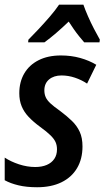

<svg xmlns="http://www.w3.org/2000/svg" viewBox="-20 -786 444 816"><path d="M137.7 9.8Q92.8 9.8 58.8 1.7Q24.9 -6.3 0 -20V-116.2Q25.9 -99.1 60.8 -87.6Q95.7 -76.2 129.9 -76.2Q157.7 -76.2 178.5 -85Q199.2 -93.8 210.7 -110.6Q222.2 -127.4 222.2 -151.4Q222.2 -168.5 216.1 -182.1Q210 -195.8 194.6 -210.9Q179.2 -226.1 150.9 -246.6Q121.6 -268.1 101.8 -289.1Q82 -310.1 72 -334.5Q62 -358.9 62 -389.6Q62 -437.5 83 -473.6Q104 -509.8 143.8 -530Q183.6 -550.3 238.8 -550.3Q282.7 -550.3 321 -539.6Q359.4 -528.8 389.2 -510.7L350.1 -430.7Q326.7 -446.3 298.6 -455.8Q270.5 -465.3 241.2 -465.3Q209 -465.3 188.7 -448.5Q168.5 -431.6 168.5 -401.9Q168.5 -386.2 174.1 -373.3Q179.7 -360.4 194.3 -346.7Q209 -333 234.9 -314.9Q264.2 -293 285.6 -272.2Q307.1 -251.5 318.8 -225.8Q330.6 -200.2 330.6 -163.6Q330.6 -110.4 307.4 -71.3Q284.2 -32.2 241 -11.2Q197.8 9.8 137.7 9.8ZM99.6 -606 100.6 -617.2Q121.1 -637.7 145.3 -663.6Q169.4 -689.5 192.4 -716.1Q215.3 -742.7 231 -766.1H334.5Q341.8 -744.6 353.8 -717.3Q365.7 -689.9 379.6 -663.3Q393.6 -636.7 404.3 -617.7L402.8 -606H337.9Q328.1 -617.2 316.7 -631.3Q305.2 -645.5 293.9 -661.6Q282.7 -677.7 272 -694.3Q244.6 -668 218.8 -645.8Q192.9 -623.5 168.9 -606Z"/></svg>

Font: Open Sans SemiCondensed SemiBold
Style: Italic
Weight: 600
Width: 4
Italic angle: -12°
Designer: Monotype Design Team
Foundry: Monotype Imaging Inc.
Version: Version 3.000